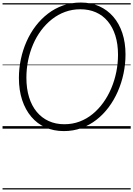

<svg xmlns="http://www.w3.org/2000/svg" viewBox="-20 -1014 1050 1513"><path d="M483 19Q403 19 338 -10Q273 -39 226.5 -94Q180 -149 154.5 -226Q129 -303 129 -400Q129 -475 144.5 -548Q160 -621 189.5 -687.5Q219 -754 261.5 -809.5Q304 -865 358 -906.5Q412 -948 477 -971Q542 -994 617 -994Q697 -994 761.5 -965Q826 -936 872.5 -882.5Q919 -829 944 -753.5Q969 -678 969 -585Q969 -509 953.5 -435Q938 -361 908.5 -293.5Q879 -226 836.5 -169Q794 -112 740 -70Q686 -28 621.5 -4.5Q557 19 483 19ZM487 -35Q551 -35 607 -56Q663 -77 710 -115.5Q757 -154 794 -205.5Q831 -257 857 -318.5Q883 -380 896.5 -447Q910 -514 910 -582Q910 -667 889 -733.5Q868 -800 829 -846.5Q790 -893 735.5 -917Q681 -941 613 -941Q550 -941 493.5 -920.5Q437 -900 389.5 -862.5Q342 -825 304.5 -775Q267 -725 241 -664.5Q215 -604 201.5 -537.5Q188 -471 188 -402Q188 -316 209 -248Q230 -180 269.5 -132.5Q309 -85 364 -60Q419 -35 487 -35ZM0 469H1010V479H0ZM0 -20H1010V0H0ZM0 -505H1010V-500H0ZM0 -989H1010V-979H0Z"/></svg>

Font: Playwrite DE VA Guides
Style: Regular
Weight: 400
Designer: Veronika Burian, José Scaglione
Foundry: TypeTogether
Version: Version 1.003